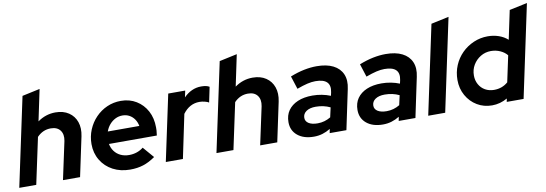

<svg xmlns="http://www.w3.org/2000/svg" viewBox="-58 -1107 4249 1493"><g transform="rotate(-10 2066.5 -360.0)"><path d="M-2 0 147 -700 287 -730 235 -483Q299 -529 376 -529Q438 -529 480.5 -500.5Q523 -472 540 -423Q557 -374 544 -311L478 0H343L407 -298Q417 -350 393 -381.5Q369 -413 319 -413Q287 -413 260 -401Q233 -389 210 -365L132 0Z M873 10Q797 10 737.5 -21.5Q678 -53 644 -109.5Q610 -166 610 -237Q610 -297 632 -350Q654 -403 693 -443.5Q732 -484 783 -506.5Q834 -529 892 -529Q961 -529 1014 -496.5Q1067 -464 1097 -408Q1127 -352 1127 -278Q1127 -267 1126.5 -254Q1126 -241 1122 -215H744Q750 -182 769 -156.5Q788 -131 817.5 -117Q847 -103 884 -103Q917 -103 946 -113Q975 -123 997 -141L1072 -54Q1024 -20 977 -5Q930 10 873 10ZM752 -312H1001Q995 -343 979 -366Q963 -389 939 -402Q915 -415 885 -415Q855 -415 829 -402Q803 -389 783 -366Q763 -343 752 -312Z M1155 0 1266 -521H1400L1389 -469Q1418 -499 1453 -515Q1488 -531 1527 -531Q1570 -531 1592 -517L1567 -397Q1557 -404 1535 -409.5Q1513 -415 1493 -415Q1415 -415 1362 -344L1290 0Z M1555 0 1704 -700 1844 -730 1792 -483Q1856 -529 1933 -529Q1995 -529 2037.5 -500.5Q2080 -472 2097 -423Q2114 -374 2101 -311L2035 0H1900L1964 -298Q1974 -350 1950 -381.5Q1926 -413 1876 -413Q1844 -413 1817 -401Q1790 -389 1767 -365L1689 0Z M2325 6Q2244 6 2196 -33.5Q2148 -73 2148 -139Q2148 -193 2174.5 -231Q2201 -269 2250 -290Q2299 -311 2367 -311Q2404 -311 2440.5 -304Q2477 -297 2509 -284L2515 -311Q2526 -364 2499.5 -390.5Q2473 -417 2409 -417Q2380 -417 2345.5 -409Q2311 -401 2262 -383L2229 -486Q2287 -509 2339 -519.5Q2391 -530 2438 -530Q2517 -530 2568.5 -504Q2620 -478 2641 -429.5Q2662 -381 2647 -313L2581 0H2449L2455 -32Q2424 -13 2392 -3.5Q2360 6 2325 6ZM2371 -91Q2399 -91 2425 -98.5Q2451 -106 2474 -120L2491 -196Q2439 -221 2377 -221Q2330 -221 2302.5 -202Q2275 -183 2275 -151Q2275 -123 2300.5 -107Q2326 -91 2371 -91Z M2870 6Q2789 6 2741 -33.5Q2693 -73 2693 -139Q2693 -193 2719.5 -231Q2746 -269 2795 -290Q2844 -311 2912 -311Q2949 -311 2985.5 -304Q3022 -297 3054 -284L3060 -311Q3071 -364 3044.5 -390.5Q3018 -417 2954 -417Q2925 -417 2890.5 -409Q2856 -401 2807 -383L2774 -486Q2832 -509 2884 -519.5Q2936 -530 2983 -530Q3062 -530 3113.5 -504Q3165 -478 3186 -429.5Q3207 -381 3192 -313L3126 0H2994L3000 -32Q2969 -13 2937 -3.5Q2905 6 2870 6ZM2916 -91Q2944 -91 2970 -98.5Q2996 -106 3019 -120L3036 -196Q2984 -221 2922 -221Q2875 -221 2847.5 -202Q2820 -183 2820 -151Q2820 -123 2845.5 -107Q2871 -91 2916 -91Z M3227 0 3376 -700 3516 -730 3361 0Z M3731 7Q3666 7 3613.5 -24.5Q3561 -56 3530 -111Q3499 -166 3499 -234Q3499 -295 3521.5 -348.5Q3544 -402 3584 -442Q3624 -482 3677 -505Q3730 -528 3789 -528Q3835 -528 3875.5 -514Q3916 -500 3946 -473L3994 -700L4135 -730L3980 0H3847L3852 -26Q3795 7 3731 7ZM3767 -109Q3799 -109 3826.5 -119Q3854 -129 3877 -149L3921 -355Q3901 -380 3867 -395.5Q3833 -411 3794 -411Q3749 -411 3712 -388.5Q3675 -366 3653 -329Q3631 -292 3631 -246Q3631 -207 3648.5 -175.5Q3666 -144 3697 -126.5Q3728 -109 3767 -109Z"/></g></svg>

Font: Red Hat Display ExtraBold
Style: Italic
Weight: 800
Italic angle: -12°
Designer: Pentagram, MCKL
Foundry: Pentagram, MCKL
Version: Version 1.023